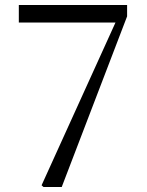

<svg xmlns="http://www.w3.org/2000/svg" viewBox="-20 -748 589 768"><path d="M153.9 0 146.3 -6.8 454.8 -686.2 445.7 -642.5V-657.8H55.3V-728H488.4V-682.6L226.9 0Z"/></svg>

Font: Noto Serif SC
Style: Regular
Weight: 200
Designer: Ryoko NISHIZUKA 西塚涼子 (kana & ideographs); Frank Grießhammer (Latin, Greek & Cyrillic); Wenlong ZHANG 张文龙 (bopomofo); San
Foundry: Adobe
Version: Version 2.001;hotconv 1.1.0;makeotfexe 2.6.0